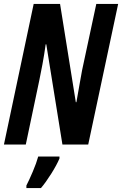

<svg xmlns="http://www.w3.org/2000/svg" viewBox="-22 -734 620 975"><path d="M109 0 178 -328Q184 -356 193.5 -407Q203 -458 210 -509H213L295 0H426L578 -714H467L395 -378Q390 -350 382 -306Q374 -262 366 -215H363L283 -714H149L-2 0ZM186 221Q210 193 238 148.5Q266 104 280 71V61H172Q163 94 144.5 137.5Q126 181 112 208V221Z"/></svg>

Font: Noto Sans Display Condensed
Style: Bold Italic
Weight: 700
Width: 3
Designer: Monotype Design team
Foundry: Monotype Imaging Inc.
Version: 1.000